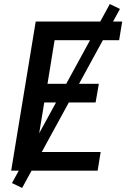

<svg xmlns="http://www.w3.org/2000/svg" viewBox="-20 -841 640 946"><path d="M35 0 156 -735H582L567 -643H249L214 -428H467L451 -336H198L158 -92H476L461 0ZM89 85 39 61 521 -821 571 -797Z"/></svg>

Font: Iosevka Aile Semibold Oblique
Style: Regular
Weight: 600
Italic angle: -9°
Designer: Belleve Invis
Foundry: Belleve Invis
Version: Version 31.1.0; ttfautohint (v1.8.4)